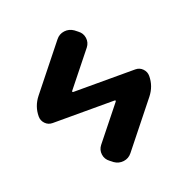

<svg xmlns="http://www.w3.org/2000/svg" viewBox="-113 -677 815 832"><g transform="rotate(-20 294.0 -260.5)"><path d="M86 -212Q66 -212 52.5 -226Q39 -240 39 -259Q39 -306 69 -344L230 -546Q245 -565 268.5 -568Q292 -571 312 -557L326 -546Q345 -532 348 -509.5Q351 -487 337 -469L214 -315Q209 -308 217 -308H502Q522 -308 535.5 -294Q549 -280 549 -261Q549 -214 519 -176L358 26Q343 45 319.5 48Q296 51 276 37L262 26Q243 12 240 -10.5Q237 -33 251 -51L374 -205Q379 -212 371 -212Z"/></g></svg>

Font: Rounded Mplus 1c Bold
Style: Bold
Weight: 700
Version: Version 1.059.20150529